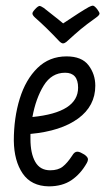

<svg xmlns="http://www.w3.org/2000/svg" viewBox="-20 -651 373 681"><path d="M292 -86Q292 -80 288 -73Q266 -34 233.5 -12Q201 10 153 10Q91 9 60.5 -35.5Q30 -80 29 -152Q29 -233 50 -301Q71 -369 113 -410Q155 -451 216 -451Q270 -451 294 -419.5Q318 -388 318 -347Q318 -275 257 -230.5Q196 -186 88 -176V-158Q88 -107 105 -77Q122 -47 158 -47Q186 -47 202.5 -60Q219 -73 236 -99Q244 -113 254 -113Q260 -113 266 -110L279 -103Q292 -94 292 -86ZM95 -236Q257 -252 257 -340Q257 -393 211 -393Q163 -393 135 -347.5Q107 -302 95 -236ZM187 -582 135 -623Q124 -630 121 -630Q115 -630 104 -618Q103 -617 99 -612Q95 -607 95 -603Q95 -597 105 -588Q145 -553 190 -505Q198 -497 204 -497Q208 -497 215 -502Q248 -532 266.5 -547.5Q285 -563 320 -588Q333 -597 333 -603Q333 -607 325 -618Q315 -631 309 -631Q305 -631 295 -626Q268 -611 204 -568Z"/></svg>

Font: Farsan
Style: Regular
Weight: 400
Version: Version 1.001g;PS 1.001;hotconv 1.0.86;makeotf.lib2.5.63406 